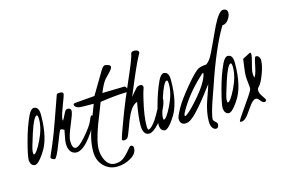

<svg xmlns="http://www.w3.org/2000/svg" viewBox="-114 -1010 2159 1464"><g transform="rotate(-15 965.5 -278.5)"><path d="M154.8 -342.8C161.3 -342.4 164.6 -331.2 164.6 -309.1C164.6 -260.3 150.1 -206.5 121.1 -147.7C92.1 -88.9 70.8 -59.6 57.1 -59.6C54.5 -59.6 53.2 -66.7 53.2 -81.1C53.2 -95.4 66.1 -141.9 91.8 -220.7C117.5 -299.5 138.5 -340.2 154.8 -342.8ZM147 -403.3C132 -403 117.4 -388.2 103 -358.9C78 -305.8 55.7 -243 36.4 -170.4C17 -97.8 7.3 -49.6 7.3 -25.9C10.6 2.8 22.8 18.2 43.9 20.5C61.2 20.5 84 0 112.3 -41L119.1 -51.3C164.7 -115.1 187.5 -210.9 187.5 -338.9C187.5 -366.9 181.8 -385.7 170.4 -395.5C163.9 -400.7 156.1 -403.3 147 -403.3Z M420.9 -307.1V-308.6C420.2 -322.3 411.5 -329.3 394.5 -329.6C384.8 -329.6 376.3 -322.9 369.1 -309.6C367.2 -304.7 365.2 -300.8 363.3 -297.9L350.6 -272.9C343.4 -259 339.4 -251.8 338.4 -251.5C336.8 -252.1 335.9 -254.6 335.9 -258.8L337.4 -273.4C342.3 -296.9 353.2 -330.2 370.1 -373.5C387 -416.8 395.5 -441.2 395.5 -446.8C395.5 -458.2 387.7 -463.9 372.1 -463.9L359.4 -463.4C350.6 -463.1 345.4 -460.6 343.8 -456.1L278.8 -272.5C253.4 -199.9 231.3 -141.8 212.4 -98.1L185.5 -36.1C177.1 -17.6 172.9 -7.6 172.9 -6.3C172.9 0.5 177 5.9 185.3 9.8C193.6 13.7 199.2 15.6 202.1 15.6C211.6 15.6 229.1 -17.3 254.6 -83C280.2 -148.8 294.6 -183.9 297.9 -188.5C301.8 -192.4 309.6 -191.7 321.3 -186.5C327.1 -183.9 330.2 -181.6 330.3 -179.4C330.5 -177.3 327.7 -163.1 322 -136.7C316.3 -110.4 313.5 -90.8 313.5 -78.1C313.5 -39.4 324.5 -13 346.7 1C355.5 6.5 365.2 9.3 376 9.3C409.8 9.3 448.4 -19.2 491.7 -76.2C521.6 -114.9 543.6 -152.2 557.6 -188L562.5 -201.2C564.5 -205.7 565.4 -212.2 565.4 -220.7C565.1 -229.5 562.8 -234 558.6 -234.4C553.4 -234.4 546.1 -222.2 536.6 -197.8C527.2 -173 501.3 -136.2 459 -87.4C423.8 -46.7 397.1 -26.4 378.9 -26.4C360.7 -26.7 351.2 -46.2 350.6 -85C350.3 -107.7 361.7 -146.5 384.8 -201.2C407.6 -255.9 418.9 -287.1 418.9 -294.9L419.9 -300.8Z M682.6 -377.4C700.5 -421.7 717.1 -453.3 732.4 -472.2C737 -477.7 749 -490.4 768.6 -510.3C788.1 -530.1 797.9 -544.8 797.9 -554.4C797.9 -564 788.2 -571 769 -575.2C763.8 -576.5 759.3 -577.1 755.4 -577.1C745.6 -577.1 734.7 -567.1 722.7 -546.9L618.2 -371.1L459.5 -357.9C452.3 -356.6 448.6 -353.5 448.2 -348.6C448.6 -333.3 460.8 -323.1 484.9 -317.9C492.7 -316.2 530.3 -315.4 597.7 -315.4C591.1 -297.2 577.1 -260.7 555.7 -205.8C534.2 -151 519.4 -105.1 511.2 -68.4C503.1 -31.6 499 2.9 499 35.2C499 83.3 513.4 121.9 542.2 150.9C571 179.9 605.2 194.3 644.8 194.3C684.3 194.3 721.4 184.3 755.9 164.3C790.4 144.3 807.6 119.3 807.6 89.4C807.6 78.9 803.5 71.9 795.4 68.4C786.9 65.4 778.8 69 771 79.1C745.9 110.7 724.2 133.4 705.8 147.2C687.4 161.1 664.7 168 637.7 168C602.9 168 576.7 147.5 559.1 106.4C549 82 543.9 56.6 543.9 30.3C543.9 -22.8 571.1 -115.1 625.5 -246.6C637.9 -276.5 646.8 -299.5 652.3 -315.4C729.2 -327.1 794.6 -333.7 848.6 -335C866.9 -335.3 876.1 -339 876.5 -346.2C876.1 -356.9 873.9 -365.5 869.6 -371.8C865.4 -378.2 861.5 -381.3 857.9 -381.3Z M894.5 -290C956.4 -441.4 999.7 -539.1 1024.4 -583L1031.2 -594.7C1033.2 -598.6 1034.2 -602.2 1034.2 -605.5C1034.2 -614.6 1027.3 -620.9 1013.7 -624.5C1008.8 -625.8 1003.9 -626.5 999 -626.5C984.4 -626.1 975.9 -621.4 973.6 -612.3C967.4 -582.4 943 -519.2 900.1 -422.9C857.3 -326.5 819 -233.1 785.2 -142.6C751.3 -52.1 734.5 -3.4 734.9 3.4C735.2 10.3 740.2 13.8 749.8 13.9C759.4 14.1 768.1 11.2 775.9 5.4C782.7 -1.1 795.2 -29.9 813.5 -81.1C831.1 -130.5 848 -168.3 864.3 -194.3C880.9 -220.4 899.6 -236.8 920.4 -243.7C906.4 -165.9 899.4 -105.8 899.4 -63.5C900.1 -12 916.2 13.8 947.8 14.2C969.2 14.2 996.7 -4.6 1030 -42C1063.4 -79.4 1088.4 -119.5 1105 -162.1C1113.8 -184.2 1118.2 -203.5 1118.2 -219.7C1117.5 -225.9 1115.1 -229.5 1110.8 -230.5C1102.7 -230.5 1095.5 -225.1 1089.4 -214.4C1048 -131.3 1017.7 -78.3 998.5 -55.2C977.4 -29.5 961.8 -16.6 951.7 -16.6C945.8 -17.3 942.9 -27.8 942.9 -48.3C942.9 -99.1 952.6 -165.5 972.2 -247.6C980 -281.4 986.2 -304.5 990.7 -316.9C995.3 -329.3 997.6 -337.2 997.6 -340.8C996.9 -353.8 990.1 -360.4 977.1 -360.6C964 -360.8 954.3 -357.7 947.8 -351.6L938.5 -341.8C933.6 -336.6 925.1 -326.8 913.1 -312.5C901 -297.9 894.9 -290.4 894.5 -290Z M1180.7 -342.8C1187.2 -342.4 1190.4 -331.2 1190.4 -309.1C1190.4 -260.3 1175.9 -206.5 1147 -147.7C1118 -88.9 1096.7 -59.6 1083 -59.6C1080.4 -59.6 1079.1 -66.7 1079.1 -81.1C1079.1 -95.4 1092 -141.9 1117.7 -220.7C1143.4 -299.5 1164.4 -340.2 1180.7 -342.8ZM1172.9 -403.3C1157.9 -403 1143.2 -388.2 1128.9 -358.9C1103.8 -305.8 1081.6 -243 1062.3 -170.4C1042.9 -97.8 1033.2 -49.6 1033.2 -25.9C1036.5 2.8 1048.7 18.2 1069.8 20.5C1087.1 20.5 1109.9 0 1138.2 -41L1145 -51.3C1190.6 -115.1 1213.4 -210.9 1213.4 -338.9C1213.4 -366.9 1207.7 -385.7 1196.3 -395.5C1189.8 -400.7 1182 -403.3 1172.9 -403.3Z M1700.7 -639.6C1719.6 -639.6 1735.7 -649.1 1749 -668C1762.4 -686.8 1769 -704.3 1769 -720.2C1768.4 -741.4 1757.2 -752.1 1735.4 -752.4C1713.2 -752.4 1685.4 -718.9 1651.9 -651.9C1643.7 -635.6 1632.7 -612.1 1618.7 -581.3C1604.7 -550.5 1594.9 -529.6 1589.4 -518.6L1564 -464.8C1550.9 -437.5 1539.7 -418.3 1530.3 -407.2C1520.8 -396.2 1511.9 -387.7 1503.4 -381.8C1481.9 -381.8 1461.7 -377.9 1442.6 -370.1C1423.6 -362.3 1387.9 -327.1 1335.7 -264.6C1283.4 -202.1 1246.6 -151.4 1225.1 -112.3C1203.6 -73.2 1192.9 -47.9 1192.9 -36.1C1192.9 -13.3 1200.8 1.3 1216.8 7.8C1221.4 9.8 1226.4 10.7 1231.9 10.7C1251.5 10.7 1268.1 5 1282 -6.6C1295.8 -18.1 1304.2 -24.7 1307.1 -26.4C1343.9 -62.2 1384.8 -109.5 1429.7 -168.5L1480 -234.4C1476.1 -219.7 1463.5 -182.4 1442.1 -122.3C1420.8 -62.3 1410.2 -7.2 1410.2 43C1410.2 70 1416.7 89.5 1429.7 101.6C1436.2 107.4 1443.5 110.4 1451.7 110.4C1465 108.4 1472 98.1 1472.7 79.6C1472.7 72.8 1467.9 65.6 1458.5 58.1C1448.7 49 1443.5 41.8 1442.9 36.6C1443.2 6.3 1460.8 -56.8 1495.6 -152.8L1515.6 -209.5C1578.5 -396.6 1640.1 -540 1700.7 -639.6ZM1460.4 -302.2C1446.1 -261.2 1415 -212.9 1367.2 -157.2C1319.3 -101.6 1283.9 -65.9 1260.7 -50.3C1254.6 -46.1 1250 -43.9 1247.1 -43.9C1244.8 -44.6 1243.7 -47.4 1243.7 -52.2C1243.7 -57.1 1248.9 -68.7 1259.3 -86.9C1304.2 -164.1 1362.1 -235.8 1433.1 -302.2C1451 -319.5 1461.1 -328.1 1463.4 -328.1C1464.7 -327.5 1465.3 -325.4 1465.3 -322C1465.3 -318.6 1463.7 -312 1460.4 -302.2Z M1685.5 -342.8C1692.1 -342.4 1695.3 -331.2 1695.3 -309.1C1695.3 -260.3 1680.8 -206.5 1651.9 -147.7C1622.9 -88.9 1601.6 -59.6 1587.9 -59.6C1585.3 -59.6 1584 -66.7 1584 -81.1C1584 -95.4 1596.8 -141.9 1622.6 -220.7C1648.3 -299.5 1669.3 -340.2 1685.5 -342.8ZM1677.7 -403.3C1662.8 -403 1648.1 -388.2 1633.8 -358.9C1608.7 -305.8 1586.5 -243 1567.1 -170.4C1547.8 -97.8 1538.1 -49.6 1538.1 -25.9C1541.3 2.8 1553.5 18.2 1574.7 20.5C1592 20.5 1614.7 0 1643.1 -41L1649.9 -51.3C1695.5 -115.1 1718.3 -210.9 1718.3 -338.9C1718.3 -366.9 1712.6 -385.7 1701.2 -395.5C1694.7 -400.7 1686.8 -403.3 1677.7 -403.3Z M1845.2 -381.3 1792 -354C1789.1 -352.4 1787.3 -350.8 1786.6 -349.4C1786 -347.9 1785.2 -341.8 1784.2 -331.1L1777.3 -280.3C1773.8 -253.9 1772 -233.8 1772 -220C1772 -206.1 1773.4 -187.7 1776.1 -164.8C1778.9 -141.8 1780.1 -127 1779.8 -120.1C1779.5 -113.3 1775.3 -103.7 1767.3 -91.3C1759.4 -78.9 1752.3 -67.8 1746.1 -57.9C1739.9 -47.9 1720.9 -20.6 1689.2 24.2C1657.5 68.9 1640.8 95.5 1639.2 104C1639.5 106.6 1644 108 1652.6 108.2C1661.2 108.3 1671.3 103.8 1682.9 94.5C1694.4 85.2 1710.9 64.6 1732.4 32.7L1749.5 8.3C1769 -18.7 1785.8 -32.2 1799.8 -32.2C1804.7 -32.2 1809.2 -31 1813.5 -28.6C1817.7 -26.1 1824.2 -19.2 1833 -7.8C1841.8 3.6 1850.3 9.2 1858.4 9C1866.5 8.9 1872.1 5.4 1875 -1.5C1875 -7.6 1868 -20.3 1854 -39.6C1841 -57.5 1834.5 -74.7 1834.5 -91.3C1834.8 -99.8 1840.7 -109.8 1852.1 -121.3C1863.4 -132.9 1877 -159.5 1892.8 -201.2C1908.6 -242.8 1916.5 -277.7 1916.5 -305.7C1916.5 -310.5 1915.7 -315.6 1914.1 -320.8C1909.2 -337.1 1899.1 -345.2 1883.8 -345.2C1881.8 -344.9 1879.4 -341.9 1876.5 -336.2C1873.5 -330.5 1867.7 -306.4 1858.9 -263.9C1850.1 -221.4 1840.8 -197.6 1831.1 -192.4C1829.1 -202.1 1828.1 -214.1 1828.1 -228.3C1828.1 -242.4 1832.8 -266.4 1842.3 -300.3C1851.7 -334.1 1856.4 -356.3 1856.4 -366.7C1856.4 -377.1 1854.5 -382.5 1850.6 -382.8Z"/></g></svg>

Font: Kristi
Style: Medium
Weight: 400
Italic angle: -15°
Version: Version 1.003